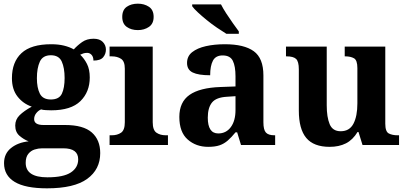

<svg xmlns="http://www.w3.org/2000/svg" viewBox="-20 -790 2219 1046"><path d="M236 236Q118 236 60 201Q2 166 2 99Q2 47 40 16.5Q78 -14 136 -20Q110 -30 86.5 -50Q63 -70 63 -106Q63 -139 87 -162.5Q111 -186 153 -209Q106 -225 75.5 -264Q45 -303 45 -364Q45 -452 97 -500.5Q149 -549 259 -549Q298 -549 328.5 -541.5Q359 -534 382 -521Q402 -543 427.5 -561Q453 -579 490 -579Q523 -579 540 -561.5Q557 -544 557 -520Q557 -496 542 -478Q527 -460 489 -460Q489 -480 479 -491Q469 -502 455 -502Q443 -502 434 -499Q425 -496 417 -492Q439 -471 454 -441.5Q469 -412 469 -368Q469 -289 418 -239Q367 -189 259 -189Q248 -189 230 -190Q212 -191 204 -194Q189 -188 177.5 -173.5Q166 -159 166 -141Q166 -109 217 -109H334Q434 -109 480 -68.5Q526 -28 526 44Q526 133 455 184.5Q384 236 236 236ZM257 -248Q302 -248 317 -279.5Q332 -311 332 -365Q332 -420 316.5 -454.5Q301 -489 257 -489Q213 -489 197 -454Q181 -419 181 -364Q181 -312 197 -280Q213 -248 257 -248ZM238 176Q326 176 366 149.5Q406 123 406 78Q406 18 325 18H209Q189 18 168.5 24.5Q148 31 134 48.5Q120 66 120 97Q120 176 238 176Z M731 -626Q695 -626 670.5 -643.5Q646 -661 646 -698Q646 -736 670.5 -753Q695 -770 731 -770Q766 -770 791.5 -753Q817 -736 817 -698Q817 -661 791.5 -643.5Q766 -626 731 -626ZM577 0V-53H589Q619 -53 639.5 -67Q660 -81 660 -124V-416Q660 -456 639.5 -469.5Q619 -483 589 -483H577V-536H812V-124Q812 -81 832.5 -67Q853 -53 883 -53H895V0Z M1114 10Q1048 10 1002.5 -30Q957 -70 957 -153Q957 -234 1012.5 -273Q1068 -312 1181 -316L1263 -319V-374Q1263 -429 1248.5 -458.5Q1234 -488 1193 -488Q1155 -488 1140 -459.5Q1125 -431 1125 -380Q1061 -380 1030 -395Q999 -410 999 -447Q999 -484 1027 -506Q1055 -528 1101.5 -538.5Q1148 -549 1205 -549Q1310 -549 1362.5 -511Q1415 -473 1415 -379V-124Q1415 -83 1428.5 -68Q1442 -53 1475 -53H1479V0H1293L1272 -69H1263Q1241 -42 1221 -24.5Q1201 -7 1176.5 1.5Q1152 10 1114 10ZM1169 -63Q1212 -63 1237.5 -97.5Q1263 -132 1263 -191V-266L1218 -263Q1158 -260 1135 -231.5Q1112 -203 1112 -149Q1112 -63 1169 -63ZM1213 -606Q1190 -620 1161.5 -639.5Q1133 -659 1106 -681Q1079 -703 1057.5 -723Q1036 -743 1027 -756V-766H1184Q1195 -744 1212.5 -717Q1230 -690 1248.5 -664Q1267 -638 1281 -619V-606Z M1776 10Q1689 10 1648.5 -38.5Q1608 -87 1608 -188V-412Q1608 -455 1593 -469Q1578 -483 1541 -483H1538V-536H1760V-216Q1760 -152 1776 -113.5Q1792 -75 1836 -75Q1884 -75 1905.5 -116Q1927 -157 1927 -227V-419Q1927 -462 1908.5 -472.5Q1890 -483 1861 -483H1858V-536H2079V-116Q2079 -73 2098 -63Q2117 -53 2146 -53H2154V0H1955L1933 -71H1928Q1902 -28 1864.5 -9Q1827 10 1776 10Z"/></svg>

Font: Noto Serif Myanmar
Style: Bold
Weight: 700
Designer: Ben Mitchell and the Monotype Design Team
Foundry: Monotype Imaging Inc.
Version: Version 2.106; ttfautohint (v1.8.4.7-5d5b)